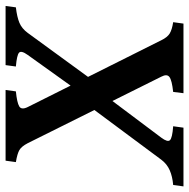

<svg xmlns="http://www.w3.org/2000/svg" viewBox="-32 -640 655 664"><g transform="rotate(-90 295.0 -307.5)"><path d="M606.9 -615.2 602.1 -579.6Q568.8 -575.7 548.8 -567.4Q528.8 -559.1 513.7 -538.6L347.7 -311L322.8 -378.4L437.5 -538.6Q453.6 -561 445.3 -568.6Q437 -576.2 397.5 -579.6L402.3 -615.2ZM550.8 -35.6 545.9 0H305.2L309.6 -35.6Q350.1 -40 361.3 -48.6Q372.6 -57.1 362.3 -76.7L132.3 -538.6Q121.1 -560.1 108.6 -567.4Q96.2 -574.7 66.9 -579.6L71.8 -615.2H316.4L311.5 -579.6Q272.5 -575.7 259.5 -567.9Q246.6 -560.1 257.3 -538.6L488.3 -76.7Q498.5 -55.7 511.7 -47.6Q524.9 -39.6 550.8 -35.6ZM288.1 -258.8 151.4 -76.7Q135.3 -55.2 142.6 -46.9Q149.9 -38.6 190.9 -35.6L186 0H-17.1L-12.2 -35.6Q17.1 -38.1 38.8 -47.6Q60.5 -57.1 75.2 -76.7L259.8 -325.2Z"/></g></svg>

Font: Gentium Plus
Style: Bold Italic
Weight: 700
Italic angle: -8°
Designer: Victor Gaultney, Annie Olsen, Iska Routamaa, Becca Hirsbrunner
Foundry: SIL International
Version: Version 6.101